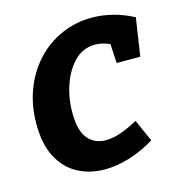

<svg xmlns="http://www.w3.org/2000/svg" viewBox="-88 -624 664 714"><g transform="rotate(-15 243.5 -267.0)"><path d="M231 12Q173 12 127 -12.5Q81 -37 54 -87.5Q27 -138 27 -216Q27 -288 50 -348.5Q73 -409 114.5 -453.5Q156 -498 211 -522Q266 -546 328 -546Q367 -546 407 -536Q447 -526 487 -505L465 -359H374L370 -433Q341 -446 314 -446Q268 -446 235.5 -414Q203 -382 185 -331Q167 -280 167 -224Q167 -153 193 -122.5Q219 -92 262 -92Q289 -92 320.5 -103Q352 -114 386 -133L424 -48Q375 -18 325.5 -3Q276 12 231 12Z"/></g></svg>

Font: Bitter
Style: Bold Italic
Weight: 700
Italic angle: -9°
Designer: Sol Matas, and Bitter project Authors
Foundry: Sol Matas
Version: Version 2.001